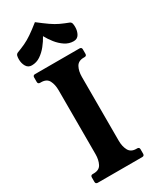

<svg xmlns="http://www.w3.org/2000/svg" viewBox="-228 -954 813 1010"><g transform="rotate(-30 179.0 -448.5)"><path d="M250 -136Q250 -102 263 -77.5Q276 -53 309 -53H314Q327 -53 327 -40V-13Q327 0 314 0H44Q31 0 31 -13V-40Q31 -53 44 -53H50Q84 -53 96.5 -77.5Q109 -102 109 -136V-524Q109 -559 96.5 -583Q84 -607 50 -607H44Q31 -607 31 -620V-647Q31 -660 44 -660H314Q327 -660 327 -647V-620Q327 -607 314 -607H309Q276 -607 263 -583Q250 -559 250 -524ZM180 -812Q166.9 -787.5 147.9 -763.8Q129 -740 105.3 -724Q81.7 -708 53 -708Q31 -708 20 -726.6Q9 -745.2 9 -769.5Q9 -781 11 -789.8Q13 -798.6 21 -803Q50 -814 72.5 -824.5Q95 -835 120 -852Q145 -869 180 -897Q216 -869 240.5 -852Q265 -835 287.5 -824.5Q310 -814 339 -803Q347 -798.6 349 -790Q351 -781.2 351 -769.6Q351 -745 340.4 -726.5Q329.8 -708 307.2 -708Q279 -708 254.9 -724Q230.9 -740 211.9 -764Q193 -788 180 -812Z"/></g></svg>

Font: Young Serif Light
Style: Regular
Weight: 300
Designer: Bastien Sozeau
Foundry: NBR — Bastien Sozeau
Version: Version 5.001